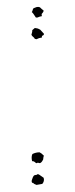

<svg xmlns="http://www.w3.org/2000/svg" viewBox="-20 -517 216 552"><path d="M105.5 -485.4Q103.5 -480.5 101.1 -478.5Q98.6 -476.6 100.6 -470.7Q91.8 -468.8 89.4 -467.3Q86.9 -465.8 83 -466.8Q75.2 -479.5 71.3 -482.4Q73.2 -484.4 73.7 -487.3Q74.2 -490.2 76.2 -493.2Q80.1 -495.1 85 -496.6Q89.8 -498 94.7 -496.1Q101.6 -489.3 103.5 -488.3Q105.5 -487.3 105.5 -485.4ZM80.1 -436.5Q88.9 -435.5 90.8 -434.1Q92.8 -432.6 95.7 -431.6Q100.6 -425.8 106.4 -419.9Q106.4 -416 103 -415Q99.6 -414.1 100.6 -409.2Q89.8 -407.2 87.4 -405.3Q85 -403.3 80.1 -405.3Q78.1 -409.2 75.2 -411.1Q72.3 -413.1 70.3 -417Q73.2 -426.8 72.8 -428.2Q72.3 -429.7 73.2 -430.7ZM93.8 -79.1Q100.6 -75.2 102.1 -73.2Q103.5 -71.3 106.4 -69.3Q104.5 -66.4 104.5 -62Q104.5 -57.6 102.5 -55.7Q99.6 -49.8 94.7 -47.9Q87.9 -49.8 87.4 -48.8Q86.9 -47.9 84 -47.9Q81.1 -49.8 79.1 -51.8Q77.1 -53.7 72.3 -53.7Q69.3 -66.4 73.2 -74.2Q83 -79.1 93.8 -79.1ZM101.6 11.7 85 14.6Q77.1 11.7 76.2 9.8Q75.2 7.8 72.3 8.8Q70.3 4.9 71.3 1.5Q72.3 -2 73.2 -3.9Q76.2 -13.7 81.1 -13.7Q85.9 -13.7 88.9 -16.6Q93.8 -14.6 97.2 -11.7Q100.6 -8.8 105.5 -5.9Q108.4 3.9 101.6 11.7Z"/></svg>

Font: Codystar
Style: Light
Weight: 300
Version: Version 1.000